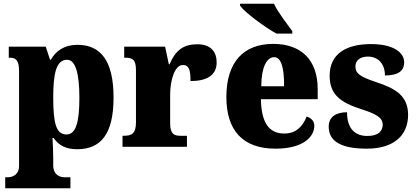

<svg xmlns="http://www.w3.org/2000/svg" viewBox="-20 -786 2228 1028"><path d="M8 222H357V163H323C307 163 265 155 265 99V63C265 22 263 -14 261 -47H267C294 -9 331 13 393 13C522 13 588 -71 588 -264C588 -459 520 -546 395 -546C323 -546 278 -512 252 -466H248L225 -536H27V-477H31C62 -477 82 -468 82 -405V102C82 156 38 163 23 163H8ZM336 -66C280 -66 265 -127 265 -265C265 -389 280 -466 339 -466C385 -466 405 -391 405 -262C405 -128 385 -66 336 -66Z M636 0H981V-59H948C913 -59 891 -67 891 -126V-278C891 -356 915 -438 959 -438C994 -438 1000 -407 1000 -352C1083 -352 1140 -380 1140 -452C1140 -507 1110 -549 1037 -549C963 -549 920 -518 888 -442H884L864 -536H645V-477H649C690 -477 708 -468 708 -409V-131C708 -68 683 -59 641 -59H636Z M1460 -606H1545V-619C1518 -657 1467 -721 1447 -766H1265V-756C1289 -721 1395 -642 1460 -606ZM1455 10C1606 10 1663 -55 1663 -113C1663 -138 1645 -155 1622 -162C1601 -110 1566 -71 1502 -71C1421 -71 1379 -128 1377 -255H1681V-309C1681 -467 1591 -551 1443 -551C1284 -551 1192 -454 1192 -266C1192 -91 1277 10 1455 10ZM1501 -324H1379C1379 -425 1408 -480 1448 -480C1485 -480 1502 -424 1501 -324Z M1944 10C2091 10 2165 -63 2165 -171C2165 -274 2096 -313 1995 -346C1908 -375 1883 -392 1883 -431C1883 -465 1912 -483 1950 -483C2001 -483 2041 -448 2041 -382C2112 -382 2144 -406 2144 -453C2144 -500 2094 -550 1966 -550C1833 -550 1745 -497 1745 -381C1745 -280 1802 -237 1916 -201C1993 -176 2029 -157 2029 -118C2029 -86 2007 -58 1947 -58C1883 -58 1838 -95 1838 -185C1784 -185 1740 -164 1740 -108C1740 -42 1786 10 1944 10Z"/></svg>

Font: Noto Serif Ethiopic SemiCondensed Black
Style: Regular
Weight: 900
Width: 4
Designer: Monotype Design Team
Foundry: Monotype Imaging Inc.
Version: Version 2.102